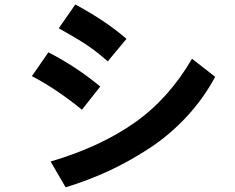

<svg xmlns="http://www.w3.org/2000/svg" viewBox="-20 -802 1040 850"><path d="M240.2 -676.8 313.5 -782.2Q449.2 -709 540 -629.9L457 -530.3Q411.1 -571.3 366.2 -601.6Q321.3 -631.8 240.2 -676.8ZM121.1 -464.8 194.3 -570.3Q316.4 -507.8 423.8 -418.9L342.8 -316.4Q225.6 -411.1 121.1 -464.8ZM204.1 -86.9Q422.9 -151.4 575.2 -258.3Q727.5 -365.2 830.1 -542L932.6 -461.9Q880.9 -365.2 804.7 -283.7Q728.5 -202.1 638.2 -143.6Q547.9 -85 458.5 -43.9Q369.1 -2.9 270.5 27.3Z"/></svg>

Font: Gothic A1 ExtraBold
Style: Regular
Weight: 800
Designer: HanYang I&C Co.,Ltd.
Foundry: HanYang I&C Co.,Ltd.
Version: Version 2.50